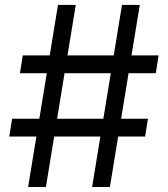

<svg xmlns="http://www.w3.org/2000/svg" viewBox="-20 -747 671 767"><path d="M381 -201.7H196.4L163.4 0H92.3L125.4 -201.7H17L28.4 -272.7H137.1L166.9 -454.5H59.7L71 -525.6H178.6L211.6 -727.3H282.7L249.6 -525.6H434.3L467.3 -727.3H538.4L505.3 -525.6H613.6L602.3 -454.5H493.6L463.8 -272.7H571L559.7 -201.7H452.1L419 0H348ZM392.8 -272.7 422.6 -454.5H237.9L208.1 -272.7Z"/></svg>

Font: Fast_Sans-Dotted
Style: Regular
Weight: 400
Version: Version 3.018